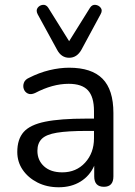

<svg xmlns="http://www.w3.org/2000/svg" viewBox="-20 -782 571 811"><path d="M272 -538Q239 -538 221 -572L139 -722Q131 -738 139 -749Q147 -760 161 -761.5Q175 -763 184 -749L272 -608L360 -749Q369 -763 383 -761.5Q397 -760 405.5 -749Q414 -738 405 -722L324 -572Q305 -538 272 -538ZM228 9Q178 9 138.5 -11Q99 -31 76 -64.5Q53 -98 53 -140Q53 -194 80 -224.5Q107 -255 171 -268Q235 -281 344 -281H377V-313Q377 -373 351.5 -400.5Q326 -428 270 -428Q202 -428 128 -389Q110 -381 97.5 -387Q85 -393 80.5 -406Q76 -419 81 -432.5Q86 -446 102 -453Q145 -475 188.5 -485.5Q232 -496 272 -496Q367 -496 413 -449.5Q459 -403 459 -305V-37Q459 7 419 7Q378 7 378 -37V-82Q359 -39 320 -15Q281 9 228 9ZM377 -229H346Q266 -229 220.5 -221.5Q175 -214 156.5 -195.5Q138 -177 138 -145Q138 -105 166 -79.5Q194 -54 243 -54Q302 -54 339.5 -95Q377 -136 377 -198Z"/></svg>

Font: Chiron GoRound TC N
Style: Regular
Weight: 350
Designer: Ryoko NISHIZUKA 西塚涼子 (kana, bopomofo & ideographs); Paul D. Hunt (Latin, Greek & Cyrillic); Sandoll Communications 산돌커뮤니
Foundry: Adobe
Version: Version 1.000;hotconv 1.1.1;makeotfexe 2.6.0